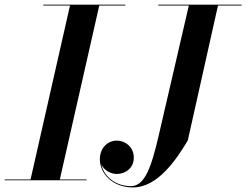

<svg xmlns="http://www.w3.org/2000/svg" viewBox="-61 -770 1052 820"><path d="M-41 -3.5V0H309V-3.5H194.5L363 -746.5H474V-750H124V-746.5H238L69.5 -3.5ZM615 -750V-746.5H745.5L616.5 -190C585.5 -57.5 558 25 498 25C432.5 25 383.5 -16 372 -67C383.5 -43 411.5 -27 438 -27C475 -27 510.5 -52.5 510.5 -96.5C510.5 -145 470.5 -169.5 438 -169.5C400 -169.5 365.5 -139.5 365.5 -90C365.5 -27.5 421 30.5 506.5 30.5C613 30.5 692 -88.5 741 -170L870 -746.5H971V-750Z"/></svg>

Font: Bodoni* 48pt Medium
Style: Italic
Weight: 500
Italic angle: -13°
Version: Version 2.3